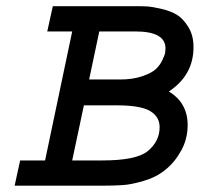

<svg xmlns="http://www.w3.org/2000/svg" viewBox="-20 -589 634 609"><path d="M147.5 -569.3H419.9Q436.5 -569.3 450.2 -568.4Q463.9 -567.4 493.2 -560.5Q522.5 -553.7 542 -541.5Q561.5 -529.3 577.6 -502.9Q593.8 -476.6 593.8 -439.5Q593.8 -350.6 515.6 -298.8Q575.2 -262.7 575.2 -192.4Q575.2 -148.4 554.7 -111.3Q534.2 -74.2 504.9 -50.8Q476.6 -27.3 437 -15.6Q397.5 -3.9 370.6 -2Q343.8 0 300.8 0H26.4L43.9 -80.1H123L209 -489.3H129.9ZM409.2 -489.3H294.9L262.7 -336.9H361.3Q401.4 -336.9 431.2 -347.2Q460.9 -357.4 474.1 -369.6Q487.3 -381.8 495.1 -398.4Q502.9 -415 503.9 -422.4Q504.9 -429.7 504.9 -435.5Q504.9 -489.3 409.2 -489.3ZM349.6 -254.9H246.1L209 -80.1H304.7Q412.1 -80.1 448.2 -109.4Q486.3 -140.6 486.3 -185.5Q486.3 -218.8 456.1 -236.8Q425.8 -254.9 349.6 -254.9Z"/></svg>

Font: Thabit-Bold-Oblique
Style: Bold Oblique
Weight: 700
Designer: Regenerated by Nadim Shaikli
Foundry: MAK Alagha
Version: 0.01